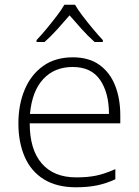

<svg xmlns="http://www.w3.org/2000/svg" viewBox="-20 -784 588 814"><path d="M289 -541Q357 -541 401.5 -509Q446 -477 468 -421.5Q490 -366 490 -295V-261H106Q106 -150 157 -91Q208 -32 303 -32Q352 -32 388 -39.5Q424 -47 469 -67V-24Q430 -6 391 2Q352 10 302 10Q221 10 166.5 -23.5Q112 -57 85 -118.5Q58 -180 58 -261Q58 -340 84.5 -403.5Q111 -467 162.5 -504Q214 -541 289 -541ZM288 -500Q211 -500 163.5 -449Q116 -398 107 -301H442Q442 -390 404.5 -445Q367 -500 288 -500ZM298 -764Q310 -743 331 -715.5Q352 -688 374.5 -661Q397 -634 416 -614V-606H381Q354 -630 326 -661Q298 -692 275 -719Q252 -692 224 -661Q196 -630 169 -606H135V-614Q154 -634 176.5 -661Q199 -688 220 -715.5Q241 -743 253 -764Z"/></svg>

Font: Noto Sans Syriac Eastern ExtraLight
Style: Regular
Weight: 250
Designer: Patrick Giasson and the Monotype Design Team
Foundry: Monotype Imaging Inc.
Version: Version 3.001